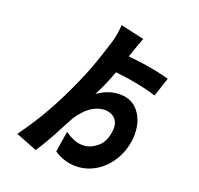

<svg xmlns="http://www.w3.org/2000/svg" viewBox="-129 -983 1257 1212"><g transform="rotate(15 500.0 -377.0)"><path d="M778 -226Q778 -194 772 -164Q756 -90 714.5 -32Q673 26 614 58.5Q555 91 489 91Q446 91 404 76Q362 61 326 32L360 -105Q394 -77 424 -63Q454 -49 488 -49Q534 -49 577 -80.5Q620 -112 635 -178Q640 -200 640 -215Q640 -233 634 -248Q623 -274 599 -287.5Q575 -301 545 -301Q454 -301 372 -196Q361 -180 352 -165.5Q343 -151 334 -138Q252 -8 198 57L60 -12Q189 -159 291 -330Q358 -442 399.5 -527Q441 -612 488 -728Q498 -752 507 -787Q516 -822 518 -845L673 -796Q654 -760 625 -693Q540 -487 470 -382Q536 -421 602 -421Q689 -421 733.5 -365Q778 -309 778 -226ZM887 -593 834 -470Q758 -501 663 -525.5Q568 -550 489 -559L536 -679Q644 -662 727.5 -642Q811 -622 887 -593Z"/></g></svg>

Font: Merged Yaku Han JP ExtraBold
Style: Regular
Weight: 800
Designer: Ryoko NISHIZUKA 西塚涼子 (kana, bopomofo & ideographs); Paul D. Hunt (Latin, Greek & Cyrillic); Sandoll Communications 산돌커뮤니
Foundry: Adobe
Version: Version 2.004